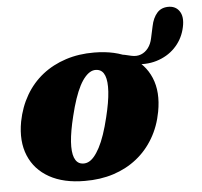

<svg xmlns="http://www.w3.org/2000/svg" viewBox="-49 -686 788 750"><g transform="rotate(-5 345.5 -310.5)"><path d="M685 -540.5Q674 -500.5 645 -471Q616 -441.5 573.2 -428.5Q530.5 -415.5 477.5 -425Q450.5 -430 438.5 -436.2Q426.5 -442.5 429.5 -456.5Q432 -465.5 438.8 -465.2Q445.5 -465 478 -457Q498.5 -452.5 515.2 -459Q532 -465.5 543.8 -481Q555.5 -496.5 560 -518.5L570 -564.5Q576.5 -597.5 594 -617Q611.5 -636.5 642.5 -635Q671 -633 684 -608.5Q697 -584 685 -540.5ZM334 -482.5Q417 -482 473.2 -451Q529.5 -420 553.2 -363.5Q577 -307 562.5 -230Q552 -173.5 525.2 -128Q498.5 -82.5 458.5 -50.8Q418.5 -19 366.8 -2.2Q315 14.5 254 14Q171.5 14 115.5 -17.2Q59.5 -48.5 35.8 -105.2Q12 -162 26 -238.5Q37 -295 63.5 -340.5Q90 -386 130.2 -417.8Q170.5 -449.5 222 -466.2Q273.5 -483 334 -482.5ZM247 -55Q260 -52.5 272.2 -57.5Q284.5 -62.5 296 -75.8Q307.5 -89 318.5 -109.8Q329.5 -130.5 339.5 -159.8Q349.5 -189 358.5 -226.5Q373 -285.5 375.5 -325.8Q378 -366 369.5 -388Q361 -410 341.5 -413.5Q328.5 -416 316.5 -410.8Q304.5 -405.5 292.8 -392.5Q281 -379.5 270.2 -358.8Q259.5 -338 249.5 -308.8Q239.5 -279.5 230.5 -242Q216 -183.5 213.2 -143Q210.5 -102.5 219.2 -80.5Q228 -58.5 247 -55Z"/></g></svg>

Font: Fraunces ExtraBold
Style: Italic
Weight: 800
Italic angle: -16°
Version: Version 1.000;[b76b70a41]